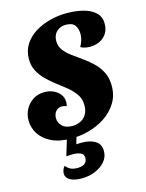

<svg xmlns="http://www.w3.org/2000/svg" viewBox="-136 -762 837 1100"><g transform="rotate(-15 282.5 -211.5)"><path d="M212 21Q140 21 93 -2.5Q46 -26 23 -63Q0 -100 0 -142Q0 -178 16 -208Q32 -238 61 -257Q90 -276 129 -276Q159 -276 183.5 -264.5Q208 -253 222 -233.5Q236 -214 236 -188Q236 -183 235 -177Q234 -171 233 -165Q226 -168 219 -169.5Q212 -171 205 -171Q182 -171 168.5 -154.5Q155 -138 155 -114Q155 -87 175.5 -67Q196 -47 236 -47Q260 -47 282 -57Q304 -67 318 -88.5Q332 -110 332 -145Q332 -182 312.5 -210Q293 -238 264 -261.5Q235 -285 203 -309Q175 -331 150 -355.5Q125 -380 109 -411Q93 -442 93 -482Q93 -530 116.5 -567Q140 -604 179.5 -629Q219 -654 268.5 -667Q318 -680 368 -680Q423 -680 467.5 -668.5Q512 -657 538.5 -632Q565 -607 565 -566Q565 -531 549 -507Q533 -483 507 -471Q481 -459 452 -459Q436 -459 421.5 -462Q407 -465 395 -472Q404 -488 410 -506.5Q416 -525 416 -543Q416 -576 401 -596.5Q386 -617 346 -617Q315 -617 293 -596.5Q271 -576 271 -540Q271 -510 288.5 -486.5Q306 -463 334 -442.5Q362 -422 393 -400Q423 -379 450 -353Q477 -327 494.5 -292.5Q512 -258 512 -211Q512 -154 485 -110.5Q458 -67 414 -37.5Q370 -8 317 6.5Q264 21 212 21ZM209 257Q166 257 141 243Q116 229 116 205Q116 193 120.5 181Q125 169 133 162Q143 176 159 184.5Q175 193 203 193Q219 193 231.5 188.5Q244 184 251.5 174Q259 164 259 148Q259 125 239 117.5Q219 110 197 110Q185 110 175.5 110.5Q166 111 156 112L193 -11H250L229 60Q237 59 247 59Q257 59 264 59Q309 59 340.5 77.5Q372 96 372 139Q372 173 349.5 199.5Q327 226 290.5 241.5Q254 257 209 257Z"/></g></svg>

Font: Sansita Swashed Light
Style: Bold
Weight: 700
Version: Version 1.003